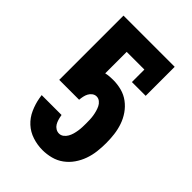

<svg xmlns="http://www.w3.org/2000/svg" viewBox="-218 -831 936 936"><g transform="rotate(45 250.0 -363.5)"><path d="M252 8Q217 8 183 -3Q149 -14 123.5 -37.5Q98 -61 83.5 -93.5Q69 -126 63 -160L60 -179H197L198 -174Q200 -162 203.5 -150.5Q207 -139 213 -129Q219 -119 229.5 -112.5Q240 -106 252 -106Q265 -106 275.5 -114Q286 -122 292.5 -133.5Q299 -145 302.5 -157.5Q306 -170 308 -183Q310 -196 310.5 -209Q311 -222 311 -235V-236Q311 -248 310.5 -261Q310 -274 308 -286.5Q306 -299 302.5 -311.5Q299 -324 293.5 -335.5Q288 -347 277.5 -355.5Q267 -364 254 -364Q242 -364 232 -356.5Q222 -349 216.5 -338.5Q211 -328 208.5 -316Q206 -304 205 -292H68V-735H421V-535H326V-621H204V-473Q217 -476 229.5 -477Q242 -478 254 -478Q284 -478 312.5 -470.5Q341 -463 364.5 -445.5Q388 -428 405 -403.5Q422 -379 431.5 -351Q441 -323 444.5 -294Q448 -265 448 -235Q448 -206 444.5 -176.5Q441 -147 431 -119Q421 -91 404 -66.5Q387 -42 363 -24.5Q339 -7 310 0.5Q281 8 252 8Z"/></g></svg>

Font: Iosevka Curly Slab Heavy
Style: Regular
Weight: 900
Monospace: yes
Designer: Belleve Invis
Foundry: Belleve Invis
Version: Version 22.1.2; ttfautohint (v1.8.4)